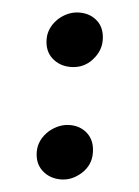

<svg xmlns="http://www.w3.org/2000/svg" viewBox="-42 -505 391 539"><g transform="rotate(5 154.0 -235.5)"><path d="M104 -449.2Q130.4 -471.2 161.1 -471.2Q191.9 -471.2 212.2 -452.1Q232.4 -433.1 232.4 -398.9Q232.4 -364.7 203.1 -336.9Q180.2 -316.9 148.9 -316.9Q117.7 -316.9 96.4 -336.2Q75.2 -355.5 75.2 -389.2Q75.2 -422.9 104 -449.2ZM104 -131.8Q131.3 -154.3 161.6 -154.3Q191.9 -154.3 212.2 -135Q232.4 -115.7 232.4 -81.3Q232.4 -46.9 206.3 -23.4Q180.2 0 148.9 0Q117.7 0 96.4 -19.3Q75.2 -38.6 75.2 -72Q75.2 -105.5 104 -131.8Z"/></g></svg>

Font: Marko One
Style: Regular
Weight: 400
Designer: Zhenya Spizhovyi
Foundry: Cyreal
Version: Version 1.003